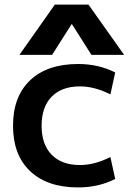

<svg xmlns="http://www.w3.org/2000/svg" viewBox="-20 -810 582 840"><path d="M37 -260Q37 -388 112 -459Q187 -530 322 -530Q411 -530 484 -493L463 -397Q394 -432 330 -432Q250 -432 206 -387Q162 -342 162 -260Q162 -178 206 -133Q250 -88 330 -88Q394 -88 463 -123L484 -27Q411 10 322 10Q187 10 112 -61Q37 -132 37 -260ZM220 -790H367L523 -570H380L295 -704H293L208 -570H65Z"/></svg>

Font: Enso SemiBold
Style: Regular
Weight: 600
Designer: Coji Morishita
Foundry: UNDERFOREST DESIGN
Version: Version 1.000